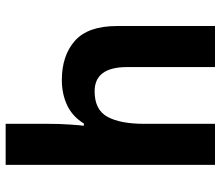

<svg xmlns="http://www.w3.org/2000/svg" viewBox="-72 -728 800 697"><g transform="rotate(-90 328.5 -380.0)"><path d="M227 -605Q227 -565 224.5 -528Q222 -491 220 -476H228Q254 -518 295 -537Q336 -556 386 -556Q475 -556 528.5 -508.5Q582 -461 582 -356V0H433V-319Q433 -437 345 -437Q278 -437 252.5 -390.5Q227 -344 227 -257V0H78V-760H227Z"/></g></svg>

Font: Noto Sans Tangsa
Style: Regular
Weight: 400
Designer: David Williams
Foundry: Google LLC
Version: Version 1.504